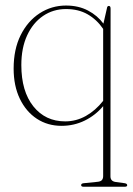

<svg xmlns="http://www.w3.org/2000/svg" viewBox="-20 -456 491 711"><path d="M289.5 235.5Q280.5 235.5 280.5 229.5Q280.5 223.5 289.5 222.5L339 217.5Q352.5 216.5 357.2 211Q362 205.5 362 196V-63Q333.5 -29 293.8 -9.5Q254 10 208 10Q156.5 10 116.5 -16.2Q76.5 -42.5 53.5 -90.2Q30.5 -138 30.5 -202Q30.5 -273.5 56.5 -325.8Q82.5 -378 126.8 -406.8Q171 -435.5 224.5 -435.5Q270.5 -435.5 305.8 -417Q341 -398.5 363 -368.5L376 -425.5Q377 -434 383 -434Q389.5 -434 389.5 -424L389 197Q389 215.5 409 218L442 222.5Q451 224 451 230Q451 235.5 442 235.5ZM59 -215Q59 -118 103.5 -62.2Q148 -6.5 221.5 -6.5Q262 -6.5 297.8 -26.5Q333.5 -46.5 362 -82.5V-349Q338.5 -383.5 304.5 -403Q270.5 -422.5 224.5 -422.5Q177 -422.5 139.5 -397Q102 -371.5 80.5 -325Q59 -278.5 59 -215Z"/></svg>

Font: Fraunces 144pt S050 Thin
Style: Regular
Weight: 100
Version: Version 1.000; ttfautohint (v1.8.3)